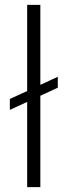

<svg xmlns="http://www.w3.org/2000/svg" viewBox="-20 -770 278 790"><path d="M146 -420.9 217.8 -454.1V-409.2L146 -376V0H91.8V-350.6L20.5 -317.9V-362.8L91.8 -395.5V-750H146Z"/></svg>

Font: MAUL Condensed Light
Style: Light
Weight: 300
Designer: MAUL
Version: Version 2.137; 2017; ttfautohint (v1.8.3)